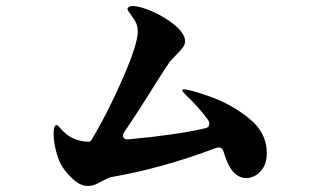

<svg xmlns="http://www.w3.org/2000/svg" viewBox="-20 -699 1040 634"><path d="M861 -194Q861 -165 850 -146.5Q839 -128 823.5 -119.5Q808 -111 795 -111Q768 -111 749.5 -132.5Q731 -154 718 -199Q714 -212 703 -212Q696 -212 692 -210Q515 -143 346 -114Q340 -113 319 -102Q305 -94 294 -89.5Q283 -85 270 -85Q248 -85 226 -103Q184 -139 170.5 -181.5Q157 -224 157 -256Q157 -286 167 -286Q171 -286 177 -278Q215 -231 275 -231Q279 -231 287 -245Q337 -329 386 -441.5Q435 -554 435 -595Q435 -613 428 -626Q421 -639 411 -652Q401 -665 401 -669Q401 -673 405.5 -676Q410 -679 418 -679Q443 -679 485.5 -660Q528 -641 559.5 -614Q591 -587 591 -563Q591 -552 584 -542.5Q577 -533 562 -518Q546 -502 539 -493Q537 -490 498 -430Q442 -339 391 -264Q386 -256 386 -251Q386 -245 391 -241.5Q396 -238 405 -239Q559 -253 656 -275Q671 -278 671 -290Q671 -298 667 -303Q635 -347 591 -388Q582 -397 582 -401Q582 -404 586 -404Q606 -404 675 -379.5Q744 -355 802.5 -308Q861 -261 861 -194Z"/></svg>

Font: Shippori Antique B1
Style: Regular
Weight: 400
Designer: FONTDASU
Foundry: FONTDASU / Google Inc. / but / Adobe
Version: Version 2.001